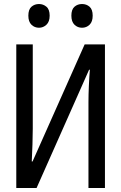

<svg xmlns="http://www.w3.org/2000/svg" viewBox="-20 -935 603 955"><path d="M61 0V-714H143V-295Q143 -260 141.5 -217Q140 -174 138 -132H142L401 -714H502V0H420V-425Q420 -464 422 -508.5Q424 -553 427 -588H423L162 0ZM388 -797Q366 -797 350.5 -812Q335 -827 335 -857Q335 -888 350.5 -901.5Q366 -915 388 -915Q410 -915 425.5 -901.5Q441 -888 441 -857Q441 -827 425.5 -812Q410 -797 388 -797ZM174 -797Q152 -797 136.5 -812Q121 -827 121 -857Q121 -888 136.5 -901.5Q152 -915 174 -915Q195 -915 211 -901.5Q227 -888 227 -857Q227 -827 211 -812Q195 -797 174 -797Z"/></svg>

Font: Noto Sans Mono SemiCondensed
Style: Regular
Weight: 400
Width: 4
Designer: Monotype Design Team
Foundry: Monotype Imaging Inc.
Version: Version 2.014